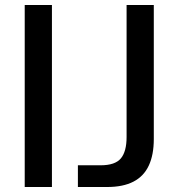

<svg xmlns="http://www.w3.org/2000/svg" viewBox="-20 -749 711 769"><path d="M79 0V-729H188V0ZM292 0V-87H383Q441 -87 464 -114.5Q487 -142 487 -200V-729H596V-192Q596 -129 576 -86Q556 -43 514.5 -21.5Q473 0 409 0Z"/></svg>

Font: Mona Sans ExtraLight Medium
Style: Regular
Weight: 500
Version: Version 2.000